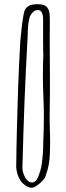

<svg xmlns="http://www.w3.org/2000/svg" viewBox="-20 -766 309 900"><path d="M213 -252Q212 -201 214 -150.5Q216 -100 214 -50Q213 -19 208.5 6Q204 31 193 61Q190 70 178.5 82Q167 94 153.5 103.5Q140 113 130 114Q118 115 102 105Q86 95 78 83Q68 69 62 50Q56 31 56 14Q57 -78 59.5 -171Q62 -264 65 -358Q67 -411 69.5 -464Q72 -517 75 -571Q78 -603 81.5 -635.5Q85 -668 91 -700Q95 -726 112.5 -737Q130 -748 164 -746Q190 -745 201 -731.5Q212 -718 213 -694Q214 -666 213.5 -638Q213 -610 213 -582Q213 -582 213 -558.5Q213 -535 213.5 -497.5Q214 -460 214 -415.5Q214 -371 214 -328Q214 -285 213 -252ZM183 -510Q183 -510 182.5 -528Q182 -546 182 -573.5Q182 -601 182 -629.5Q182 -658 182 -679Q182 -696 175 -709Q168 -722 149 -718Q140 -716 130 -704Q120 -692 118 -681Q112 -658 111 -633.5Q110 -609 109 -585Q105 -512 101.5 -439.5Q98 -367 95 -294Q92 -215 89.5 -136Q87 -57 85 22Q85 34 89.5 46.5Q94 59 100 70Q114 90 130.5 89.5Q147 89 157 67Q171 36 176 0.5Q181 -35 182 -65Q183 -95 183 -108Q188 -213 183.5 -309Q179 -405 183 -510Z"/></svg>

Font: Shizuru
Style: Regular
Weight: 400
Version: Version 1.000